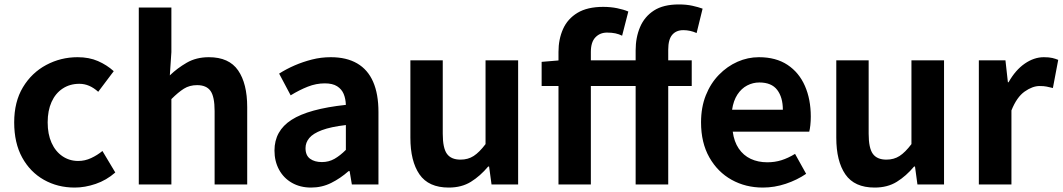

<svg xmlns="http://www.w3.org/2000/svg" viewBox="-20 -832 4793 866"><path d="M317 14Q240 14 178 -21Q116 -56 80 -121.5Q44 -187 44 -280Q44 -373 83.5 -438.5Q123 -504 188.5 -539Q254 -574 330 -574Q382 -574 422 -556.5Q462 -539 493 -511L423 -418Q403 -436 382 -445Q361 -454 338 -454Q295 -454 262.5 -432.5Q230 -411 212.5 -372Q195 -333 195 -280Q195 -227 212.5 -188Q230 -149 261.5 -127.5Q293 -106 333 -106Q363 -106 391 -119Q419 -132 442 -151L500 -54Q460 -19 411.5 -2.5Q363 14 317 14Z M606 0V-798H753V-597L746 -492Q779 -524 822 -549Q865 -574 922 -574Q1013 -574 1054 -514.5Q1095 -455 1095 -349V0H948V-331Q948 -396 929.5 -422Q911 -448 869 -448Q835 -448 809.5 -432Q784 -416 753 -385V0Z M1383 14Q1334 14 1296.5 -7.5Q1259 -29 1238.5 -67Q1218 -105 1218 -153Q1218 -242 1295 -291.5Q1372 -341 1540 -359Q1539 -387 1530 -408.5Q1521 -430 1500.5 -443Q1480 -456 1445 -456Q1406 -456 1368 -441Q1330 -426 1291 -402L1239 -500Q1272 -521 1309 -537Q1346 -553 1387 -563.5Q1428 -574 1472 -574Q1543 -574 1591 -546Q1639 -518 1663 -463Q1687 -408 1687 -327V0H1567L1557 -60H1552Q1516 -28 1474 -7Q1432 14 1383 14ZM1432 -101Q1463 -101 1488.5 -115.5Q1514 -130 1540 -156V-268Q1472 -260 1432 -245Q1392 -230 1375 -209.5Q1358 -189 1358 -164Q1358 -131 1378.5 -116Q1399 -101 1432 -101Z M2004 14Q1913 14 1872 -45.5Q1831 -105 1831 -211V-560H1977V-229Q1977 -164 1996 -138Q2015 -112 2057 -112Q2091 -112 2116.5 -128.5Q2142 -145 2170 -182V-560H2317V0H2197L2186 -81H2182Q2146 -38 2104 -12Q2062 14 2004 14Z M2499 0V-598Q2499 -655 2519.5 -701Q2540 -747 2584.5 -774Q2629 -801 2701 -801Q2734 -801 2763.5 -795Q2793 -789 2814 -780L2786 -671Q2772 -678 2756 -681.5Q2740 -685 2718 -685Q2686 -685 2665.5 -663.5Q2645 -642 2645 -598V0ZM2847 0V-605Q2847 -663 2867 -710Q2887 -757 2929.5 -784.5Q2972 -812 3042 -812Q3076 -812 3103 -806Q3130 -800 3149 -793L3122 -683Q3093 -696 3062 -696Q3030 -696 3012 -675Q2994 -654 2994 -608V0ZM2423 -444V-553L2507 -560H3100V-444Z M3421 14Q3343 14 3280 -21Q3217 -56 3179.5 -122Q3142 -188 3142 -280Q3142 -348 3163.5 -402Q3185 -456 3222.5 -494.5Q3260 -533 3306.5 -553.5Q3353 -574 3403 -574Q3480 -574 3532 -539.5Q3584 -505 3610.5 -444.5Q3637 -384 3637 -306Q3637 -286 3635 -267.5Q3633 -249 3630 -238H3285Q3291 -193 3312 -162Q3333 -131 3366 -115.5Q3399 -100 3441 -100Q3475 -100 3505 -109.5Q3535 -119 3566 -138L3616 -48Q3575 -20 3524 -3Q3473 14 3421 14ZM3282 -337H3511Q3511 -393 3485.5 -426.5Q3460 -460 3405 -460Q3376 -460 3350 -446.5Q3324 -433 3306 -405.5Q3288 -378 3282 -337Z M3925 14Q3834 14 3793 -45.5Q3752 -105 3752 -211V-560H3898V-229Q3898 -164 3917 -138Q3936 -112 3978 -112Q4012 -112 4037.5 -128.5Q4063 -145 4091 -182V-560H4238V0H4118L4107 -81H4103Q4067 -38 4025 -12Q3983 14 3925 14Z M4395 0V-560H4515L4526 -461H4529Q4560 -516 4602 -545Q4644 -574 4688 -574Q4712 -574 4726.5 -570.5Q4741 -567 4753 -562L4729 -435Q4713 -439 4700.5 -441.5Q4688 -444 4669 -444Q4637 -444 4601.5 -419Q4566 -394 4542 -334V0Z"/></svg>

Font: Noto Sans KR
Style: Bold
Weight: 700
Designer: Ryoko NISHIZUKA  (kana, bopomofo & ideographs); Paul D. Hunt (Latin, Greek & Cyrillic); Sandoll Communications , Soo-you
Foundry: Adobe
Version: Version 2.004-H2;hotconv 1.0.118;makeotfexe 2.5.65603